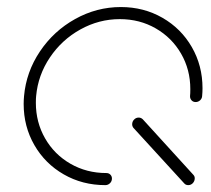

<svg xmlns="http://www.w3.org/2000/svg" viewBox="-20 -539 614 559"><path d="M547 -20Q547 -11.9 541.5 -5.9Q535.9 0 528.1 0Q520.7 0 516.3 -5.2L368.5 -166.7Q364.8 -171.5 364.8 -177Q364.8 -185.2 370.4 -190.9Q375.9 -196.7 383.7 -196.7Q390.7 -196.7 395.9 -191.5L543 -30Q547 -25.9 547 -20ZM305.9 -19.3Q305.9 -11.1 300.2 -5.6Q294.4 0 286.7 0Q220 0 165.6 -31.3Q111.1 -62.6 80 -116.7Q48.9 -170.7 48.9 -236.3Q48.9 -247.8 50 -259.3Q56.3 -329.6 96.3 -389.3Q136.3 -448.9 198.9 -483.7Q261.5 -518.5 331.9 -518.5Q398.5 -518.5 453 -487.2Q507.4 -455.9 538.5 -401.9Q569.6 -347.8 569.6 -282.2Q569.6 -271.1 568.5 -259.3Q568.1 -252.2 562.6 -247Q557 -241.9 549.6 -241.9Q542.2 -241.9 537.6 -247Q533 -252.2 533.3 -259.3Q534.1 -265.9 534.1 -279.6Q534.1 -336.3 507.2 -382.8Q480.4 -429.3 433.5 -456.3Q386.7 -483.3 328.9 -483.3Q268.1 -483.3 214.1 -453.3Q160 -423.3 125.4 -371.9Q90.7 -320.4 85.2 -259.3Q84.4 -252.6 84.4 -239.6Q84.4 -183 111.3 -136.1Q138.1 -89.3 185.2 -62.2Q232.2 -35.2 289.6 -35.2Q296.7 -35.2 301.3 -30.6Q305.9 -25.9 305.9 -19.3Z"/></svg>

Font: 26F Galaxy Sans Light
Style: Italic
Weight: 300
Italic angle: -5°
Designer: C₂₉H₂₅N₃O₅
Version: Version 1.200